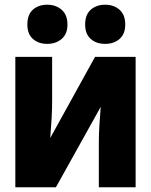

<svg xmlns="http://www.w3.org/2000/svg" viewBox="-20 -794 640 814"><path d="M45 0V-553H201V-369Q201 -330 199 -294.5Q197 -259 193 -209L383 -553H555V0H399V-189Q399 -227 401.5 -264Q404 -301 407 -341L217 0ZM426 -608Q388 -608 364.5 -629Q341 -650 341 -690Q341 -732 365 -753Q389 -774 426 -774Q463 -774 487 -752.5Q511 -731 511 -690Q511 -650 487 -629Q463 -608 426 -608ZM180 -608Q143 -608 119.5 -629Q96 -650 96 -690Q96 -732 119.5 -753Q143 -774 180 -774Q217 -774 241.5 -752.5Q266 -731 266 -690Q266 -650 241.5 -629Q217 -608 180 -608Z"/></svg>

Font: Noto Sans Mono Black
Style: Regular
Weight: 900
Designer: Monotype Design Team
Foundry: Monotype Imaging Inc.
Version: Version 2.014